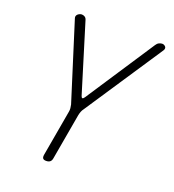

<svg xmlns="http://www.w3.org/2000/svg" viewBox="-136 -846 872 961"><g transform="rotate(20 300.0 -365.0)"><path d="M218 10Q205 10 200.5 4Q196 -2 198 -15L241 -260Q243 -270 242 -279.5Q241 -289 239 -298L109 -711Q107 -717 109 -722.5Q111 -728 115 -731.5Q119 -735 124.5 -737.5Q130 -740 136 -740Q144 -740 151.5 -735.5Q159 -731 162 -721L274 -356Q277 -347 281.5 -347Q286 -347 292 -356L532 -721Q538 -731 547 -735.5Q556 -740 564 -740Q570 -740 574.5 -737.5Q579 -735 582 -731.5Q585 -728 585 -722.5Q585 -717 581 -711L307 -298Q300 -289 296.5 -279.5Q293 -270 291 -260L248 -15Q246 -2 238.5 4Q231 10 218 10Z"/></g></svg>

Font: Maple Mono Thin
Style: Italic
Weight: 250
Italic angle: -10°
Monospace: yes
Designer: subframe7536
Version: Version 7.000